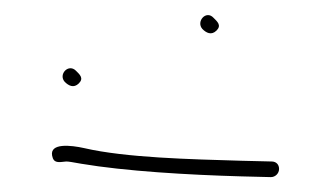

<svg xmlns="http://www.w3.org/2000/svg" viewBox="-20 -343 444 258"><path d="M355 -116C355 -122 351 -126 345 -126L304 -127C236 -129 149 -131 93 -144C75 -148 47 -151 50 -134C52 -123 59 -125 69 -126C72 -126 78 -125 89 -123C148 -113 233 -108 304 -106L344 -105C350 -105 355 -110 355 -116ZM252 -304C257 -299 264 -295 271 -302C278 -309 272 -314 267 -319C257 -330 243 -314 252 -304ZM67 -233C72 -228 79 -224 86 -231C93 -238 87 -243 82 -248C72 -258 58 -243 67 -233Z"/></svg>

Font: Be Happy
Style: Regular
Weight: 500
Designer: Mew Too
Foundry: Cannot Into Space Fonts
Version: Version 0.9977